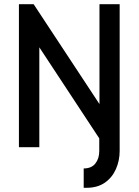

<svg xmlns="http://www.w3.org/2000/svg" viewBox="-20 -700 659 913"><path d="M392 193H378V101Q415 101 433.5 77.5Q452 54 452 18V-128H549V18Q549 64 531 104.5Q513 145 478 169Q443 193 392 193ZM70 0V-680H140L453 -205V-680H549V-1H479L167 -475V0Z"/></svg>

Font: Teachers Medium
Style: Regular
Weight: 500
Designer: Alfredo Marco Pradil, Chank Diesel
Version: Version 1.001